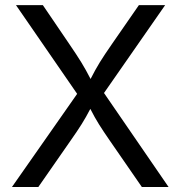

<svg xmlns="http://www.w3.org/2000/svg" viewBox="-20 -748 722 768"><path d="M27.8 0H133.3L261.7 -184.6C299.3 -238.3 317.4 -266.6 341.3 -312.5C365.7 -264.6 383.3 -237.8 419.9 -184.6L547.4 0H654.3L396 -376L640.6 -727.5H535.6L428.7 -573.2C385.7 -511.2 368.2 -482.9 342.3 -432.1C315.9 -483.4 298.8 -510.7 256.3 -573.2L151.4 -727.5H43.9L288.6 -372.6Z"/></svg>

Font: Raveo
Style: Regular
Weight: 400
Designer: Jakub Foglar, Rasmus Andersson (Inter)
Foundry: Jakubfoglar.com
Version: Version 1.100;Glyphs 3.2.3 (3260)